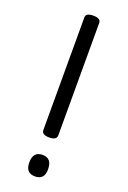

<svg xmlns="http://www.w3.org/2000/svg" viewBox="-177 -993 711 1065"><g transform="rotate(20 178.5 -460.5)"><path d="M179 -216Q135 -216 135 -244V-908Q135 -922 146 -928.5Q157 -935 179 -935Q223 -935 223 -908V-244Q223 -230 212 -223Q201 -216 179 -216ZM179 14Q151 14 137 -1.5Q123 -17 123 -49Q123 -81 137 -97Q151 -113 179 -113Q206 -113 220 -97Q234 -81 234 -49Q235 -17 220.5 -1.5Q206 14 179 14Z"/></g></svg>

Font: Playwrite DE Grund
Style: Regular
Weight: 400
Designer: Veronika Burian, José Scaglione
Foundry: TypeTogether
Version: Version 1.002